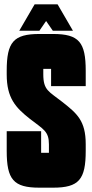

<svg xmlns="http://www.w3.org/2000/svg" viewBox="-20 -862 427 887"><path d="M246 -842H140L69 -720H162L193 -765L224 -720H317ZM206 -156H170V-256H11V-165C11 -33 42 5 162 5H225C345 5 376 -33 376 -165V-196C376 -305 335 -338 268 -391C206 -440 180 -444 180 -519V-544H216V-464H376V-535C376 -667 345 -705 225 -705H162C42 -705 11 -667 11 -535V-518C11 -409 52 -365 118 -313C181 -264 206 -256 206 -195Z"/></svg>

Font: Queering Heavy
Style: Bold
Weight: 900
Designer: Adam Naccarato
Foundry: adamnac
Version: Version 2.000;hotconv 1.0.109;makeotfexe 2.5.65596